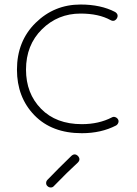

<svg xmlns="http://www.w3.org/2000/svg" viewBox="-20 -570 604 849"><path d="M342 19Q209 19 132 -60.5Q55 -140 55 -262Q55 -388 137.5 -469Q220 -550 336 -550Q426 -550 489 -517Q506 -506 497 -489Q486 -472 469 -481Q417 -510 336 -510Q236 -510 165.5 -440.5Q95 -371 95 -262Q95 -157 161.5 -89Q228 -21 342 -21Q417 -21 475 -51Q482 -55 490 -52Q498 -49 502 -42Q506 -35 503 -27Q500 -19 493 -15Q427 19 342 19ZM190 253Q184 248 184 239.5Q184 231 190 225Q238 175 296 119Q311 106 325 120Q338 135 324 149Q280 189 218 253Q213 259 204.5 259Q196 259 190 253Z"/></svg>

Font: Hoogli Light
Style: Regular
Weight: 300
Designer: Anand Singh Naorem
Foundry: Brand New Type
Version: Version 1.00 b007